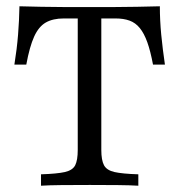

<svg xmlns="http://www.w3.org/2000/svg" viewBox="-20 -591 571 611"><path d="M110.5 0V-36.3Q161.3 -37.9 186.3 -43.5Q211.3 -49.2 219.4 -65.3Q227.4 -81.5 227.4 -113.7V-532.3H183.1Q148.4 -532.3 125.8 -519.4Q103.2 -506.5 88.7 -474.6Q74.2 -442.7 63.7 -385.5H25.8Q33.9 -435.5 37.5 -481Q41.1 -526.6 41.9 -571Q73.4 -570.2 111.3 -569.4Q149.2 -568.5 189.1 -568.5Q229 -568.5 265.3 -568.5Q298.4 -568.5 337.5 -568.5Q376.6 -568.5 416.1 -569.4Q455.6 -570.2 488.7 -571Q488.7 -526.6 493.1 -480.6Q497.6 -434.7 504.8 -385.5H466.9Q458.9 -428.2 448.8 -456.5Q438.7 -484.7 425 -501.6Q411.3 -518.5 392.3 -525.4Q373.4 -532.3 347.6 -532.3H302.4V-113.7Q302.4 -81.5 310.9 -65.3Q319.4 -49.2 344.4 -43.5Q369.4 -37.9 420.2 -36.3V0Q395.2 -1.6 354 -2Q312.9 -2.4 266.1 -2.4Q215.3 -2.4 175 -2Q134.7 -1.6 110.5 0Z"/></svg>

Font: Playfair 9pt Light
Style: Regular
Weight: 300
Designer: Claus Eggers Sørensen
Foundry: Claus Eggers Sørensen
Version: Version 2.001;gftools[0.9.30]